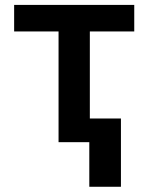

<svg xmlns="http://www.w3.org/2000/svg" viewBox="-20 -565 590 763"><path d="M212.7 -440H36.2V-545.5H513.5V-440H337V-94.1H460.6V177.2H334.9V0H212.7Z"/></svg>

Font: DeltaSans SemiBold
Style: Regular
Weight: 600
Designer: Rasmus Andersson
Foundry: rsms
Version: Version 3.012